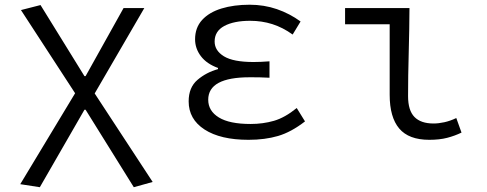

<svg xmlns="http://www.w3.org/2000/svg" viewBox="-20 -573 2041 805"><path d="M147 211.9 64.9 199.2 294.9 -182.1 67.9 -530.8 149.9 -551.8 334 -253.9H338.9L498 -539.1H585L377 -181.2L620.1 189.9L541 211.9L338.9 -112.8H334Z M1022 13.2Q904.3 13.2 837.6 -30Q771 -73.2 771 -147.9Q771 -206.5 807.9 -238Q844.7 -269.5 894 -283.2V-288.1Q846.7 -305.2 822.3 -337.4Q797.9 -369.6 797.9 -408.2Q797.9 -457 827.4 -489.3Q856.9 -521.5 908.7 -537.4Q960.4 -553.2 1026.9 -553.2Q1086.9 -553.2 1140.9 -534.7Q1194.8 -516.1 1240.2 -482.9L1207 -428.2Q1165.5 -458 1121.6 -471.9Q1077.6 -485.8 1028.8 -485.8Q960.9 -485.8 920.4 -464.1Q879.9 -442.4 879.9 -398.9Q879.9 -360.8 918.9 -336.9Q958 -313 1043 -313Q1058.6 -313 1074.2 -313.7Q1089.8 -314.5 1109.9 -315.9V-247.1Q1086.9 -248.5 1066.7 -248.8Q1046.4 -249 1026.9 -249Q853 -249 853 -154.8Q853 -107.9 897.5 -80.6Q941.9 -53.2 1030.8 -53.2Q1082.5 -53.2 1128.4 -66.4Q1174.3 -79.6 1224.1 -120.1L1258.8 -64Q1200.7 -19 1145.8 -2.9Q1090.8 13.2 1022 13.2Z M1779.8 13.2Q1693.8 13.2 1653.8 -34.2Q1613.8 -81.5 1613.8 -175.8V-471.2H1426.8V-539.1H1696.8Q1696.3 -447.3 1693.6 -350.3Q1690.9 -253.4 1690.9 -169.9Q1690.9 -109.9 1717.8 -82.5Q1744.6 -55.2 1797.9 -55.2Q1818.4 -55.2 1843 -60.5Q1867.7 -65.9 1893.1 -78.1L1915 -17.1Q1886.7 -3.4 1854.7 4.9Q1822.8 13.2 1779.8 13.2Z"/></svg>

Font: Shanggu Mono N
Style: Regular
Weight: 350
Designer: GuiWonder
Version: Version 1.021